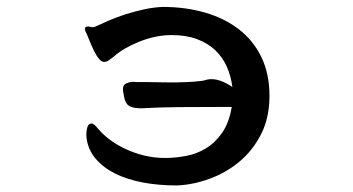

<svg xmlns="http://www.w3.org/2000/svg" viewBox="-20 -494 1040 566"><path d="M236.3 -392.6Q234.4 -396.5 232.4 -400.4Q230.5 -404.3 230.5 -408.2Q230.5 -412.1 232.4 -414.1Q234.4 -416 242.2 -416Q252.9 -412.1 259.8 -415Q278.3 -423.8 302.2 -434.1Q326.2 -444.3 352.5 -452.6Q378.9 -460.9 406.7 -466.8Q434.6 -472.7 460 -473.6Q526.4 -473.6 584 -457Q641.6 -440.4 684.1 -407.7Q726.6 -375 750.5 -325.7Q774.4 -276.4 774.4 -210.9Q774.4 -147.5 750 -99.1Q725.6 -50.8 686.5 -18.1Q647.5 14.6 598.6 32.7Q549.8 50.8 501 52.7Q447.3 52.7 400.9 43.9Q354.5 35.2 319.3 17.6Q284.2 0 262.2 -25.9Q240.2 -51.8 235.4 -85Q233.4 -98.6 236.3 -114.3Q239.3 -129.9 250 -129.9Q256.8 -129.9 268.6 -115.2Q282.2 -98.6 302.7 -83Q323.2 -67.4 349.1 -55.2Q375 -43 404.8 -35.6Q434.6 -28.3 466.8 -28.3Q496.1 -28.3 527.8 -34.2Q559.6 -40 586.9 -56.6Q614.3 -73.2 634.8 -102.5Q655.3 -131.8 663.1 -178.7H621.1Q562.5 -178.7 505.4 -178.2Q448.2 -177.7 398.4 -174.8Q378.9 -174.8 368.7 -178.2Q358.4 -181.6 353.5 -188.5Q348.6 -195.3 346.7 -204.6Q344.7 -213.9 342.8 -224.6Q340.8 -243.2 351.1 -247.6Q361.3 -252 369.1 -252.9Q378.9 -252 390.1 -252Q401.4 -252 415 -252Q426.8 -252 445.3 -251.5Q463.9 -251 485.4 -251Q506.8 -251 530.3 -252Q553.7 -252.9 577.1 -255.9Q579.1 -255.9 583 -257.3Q586.9 -258.8 587.9 -258.8Q607.4 -263.7 628.4 -256.3Q649.4 -249 665 -237.3Q661.1 -269.5 648.4 -297.9Q635.7 -326.2 613.8 -346.7Q591.8 -367.2 560.1 -378.9Q528.3 -390.6 486.3 -390.6Q460.9 -390.6 436.5 -385.3Q412.1 -379.9 389.2 -370.6Q366.2 -361.3 347.2 -350.1Q328.1 -338.9 315.4 -327.1Q306.6 -320.3 300.3 -315.9Q293.9 -311.5 287.1 -311.5Q279.3 -311.5 272 -320.3Q264.6 -329.1 258.3 -341.8Q252 -354.5 246.1 -368.7Q240.2 -382.8 236.3 -392.6Z"/></svg>

Font: JasonHandwriting1
Style: Regular
Weight: 400
Version: Version 1.48.20